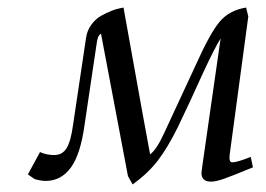

<svg xmlns="http://www.w3.org/2000/svg" viewBox="-20 -470 697 504"><path d="M53.2 -12.2 85 -70.8Q102.1 -63 122.1 -63Q143.6 -63 154.8 -81.1Q166 -99.1 171.9 -143.1Q191.9 -277.8 206.1 -372.1Q209 -390.6 220 -405.5Q231 -420.4 244.9 -428.2Q258.8 -436 272.2 -441.4Q285.6 -446.8 294.9 -448.2L304.2 -450.2Q367.2 -99.1 374 -64.9Q391.1 -77.1 411.1 -121.1L493.2 -297.9Q531.2 -382.8 556.4 -412.8Q581.5 -442.9 626 -450.2L631.8 -426.8L583 -64.9Q580.1 -43.9 589.8 -43.9Q602.5 -43.9 638.2 -58.1L644 -30.8Q588.4 -7.8 567.4 -0.5Q546.4 6.8 534.2 6.8Q508.8 6.8 508.8 -16.1Q508.8 -18.1 511.2 -35.2L559.1 -369.1Q543.5 -344.2 512.2 -276.9Q482.9 -211.4 446.8 -136.2Q419.9 -82 394.5 -48.8Q369.1 -15.6 328.1 14.2L315.9 -7.8L245.1 -381.8Q239.7 -377.9 237.3 -372.1Q234.9 -366.2 232.9 -350.1L202.1 -143.1Q191.4 -64.5 165.8 -29.8Q140.1 4.9 100.1 4.9Q86.9 4.9 70.8 0Z"/></svg>

Font: Dehuti Alt
Style: Italic
Weight: 400
Version: Version 1.2